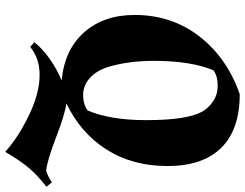

<svg xmlns="http://www.w3.org/2000/svg" viewBox="-121 -585 934 732"><g transform="rotate(90 346.0 -219.0)"><path d="M159 133 141 117Q165 86 206 57.5Q247 29 287 13Q169 2 103 -73Q37 -148 37 -265Q37 -407 119 -512.5Q201 -618 339 -666Q474 -666 543.5 -595.5Q613 -525 613 -391Q613 -257 550 -158Q487 -59 374 -5Q415 0 503 34Q591 68 631 72Q656 64 675 50L692 71Q648 105 619.5 139Q591 173 559 228L535 208Q477 163 403 130Q329 97 265.5 97Q202 97 159 133ZM248 -566Q212 -479 212 -339Q212 -240 236 -162Q250 -119 278 -94Q306 -69 342 -69Q378 -69 401 -86Q438 -171 438 -310Q438 -466 405 -524Q391 -548 365.5 -565Q340 -582 305.5 -582Q271 -582 248 -566Z"/></g></svg>

Font: Almendra
Style: Bold
Weight: 700
Designer: Ana Sanfelippo
Foundry: Ana Sanfelippo
Version: Version 1.004